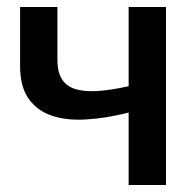

<svg xmlns="http://www.w3.org/2000/svg" viewBox="-20 -530 562 550"><path d="M455.5 0V-510H348.5V-283C313.8 -275.3 283.8 -270.8 258.2 -269.2C232.8 -267.8 211.6 -269.8 194.8 -275.2C177.9 -280.8 165.3 -290.2 157 -303.8C148.7 -317.2 144.5 -335.2 144.5 -357.5V-510H37.5V-341C37.5 -302 45.5 -271 61.5 -248C77.5 -225 99.4 -208.7 127.2 -199C155.1 -189.3 187.9 -185.6 225.8 -187.8C263.6 -189.9 304.5 -196.5 348.5 -207.5V0Z"/></svg>

Font: Lato Semibold
Style: Regular
Weight: 600
Designer: Lukasz Dziedzic
Foundry: tyPoland Lukasz Dziedzic
Version: Version 2.006; 2014-01-15